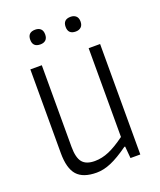

<svg xmlns="http://www.w3.org/2000/svg" viewBox="-134 -788 735 882"><g transform="rotate(-20 234.0 -347.0)"><path d="M144 -632Q107 -632 107 -668Q107 -704 144 -704Q161 -704 170.5 -695Q180 -686 180 -668Q180 -650 170.5 -641Q161 -632 144 -632ZM317 -632Q280 -632 280 -668Q280 -704 317 -704Q333 -704 343 -695Q353 -686 353 -668Q353 -650 343 -641Q333 -632 317 -632ZM186 10Q120 10 90.5 -23Q61 -56 61 -131V-540H117V-141Q117 -88 135.5 -65.5Q154 -43 196 -43Q231 -43 266 -58Q301 -73 346 -106V-540H402V0H354L349 -58H345Q295 -22 257.5 -6Q220 10 186 10Z"/></g></svg>

Font: Encode Sans Compressed
Style: Light
Weight: 300
Designer: Pablo Impallari, Andres Torresi
Foundry: Pablo Impallari, Andres Torresi
Version: Version 1.000; ttfautohint (v1.00) -l 8 -r 50 -G 200 -x 14 -